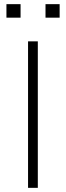

<svg xmlns="http://www.w3.org/2000/svg" viewBox="-20 -904 318 924"><path d="M115 0V-705H162V0ZM199 -819V-884H267V-819ZM11 -819V-884H79V-819Z"/></svg>

Font: Nunito Sans 10pt SemiExpanded ExtraLight
Style: Regular
Weight: 250
Width: 6
Designer: Vernon Adams
Foundry: Vernon Adams
Version: Version 3.101;gftools[0.9.27]